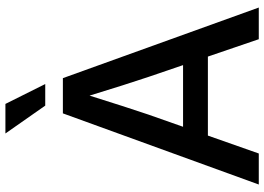

<svg xmlns="http://www.w3.org/2000/svg" viewBox="-154 -827 981 713"><g transform="rotate(-90 336.5 -470.5)"><path d="M272 -727.5 7.8 0H123L189.5 -189H482.9L547.4 0H665L402.8 -727.5ZM407.2 -410.2 451.2 -281.2H222.2L267.6 -410.2C287.6 -470.2 308.6 -534.2 337.9 -628.4C366.7 -534.2 387.2 -470.2 407.2 -410.2ZM197.3 -940.9 300.8 -793H380.9L307.1 -940.9Z"/></g></svg>

Font: Inteeer Medium
Style: Regular
Weight: 500
Designer: Rasmus Andersson
Foundry: rsms
Version: Version 4.001;Glyphs 3.4 (3402)